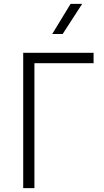

<svg xmlns="http://www.w3.org/2000/svg" viewBox="-20 -973 539 993"><path d="M100 0V-700H464V-646H158V0ZM250 -797 345 -953H405L304 -797Z"/></svg>

Font: Geologica Thin
Style: Regular
Weight: 100
Designer: Sindre Bremnes, Frode Helland
Foundry: Monokrom Skriftforlag AS
Version: Version 1.010; ttfautohint (v1.8.4.7-5d5b);gftools[0.9.28]